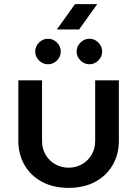

<svg xmlns="http://www.w3.org/2000/svg" viewBox="-20 -900 666 932"><path d="M313 12Q239 12 184 -17.5Q129 -47 99 -99Q69 -151 69 -216V-510H184V-217Q184 -178 201.5 -148.5Q219 -119 248.5 -102.5Q278 -86 313 -86Q348 -86 377.5 -102.5Q407 -119 424.5 -148.5Q442 -178 442 -217V-510H557V-216Q557 -151 527 -99Q497 -47 442 -17.5Q387 12 313 12ZM414 -588Q389 -588 370.5 -606.5Q352 -625 352 -650Q352 -675 370.5 -693.5Q389 -712 414 -712Q439 -712 457.5 -693.5Q476 -675 476 -650Q476 -625 457.5 -606.5Q439 -588 414 -588ZM213 -588Q188 -588 169.5 -606.5Q151 -625 151 -650Q151 -675 169.5 -693.5Q188 -712 213 -712Q238 -712 256.5 -693.5Q275 -675 275 -650Q275 -625 256.5 -606.5Q238 -588 213 -588ZM256 -757 344 -880H452L364 -757Z"/></svg>

Font: MuseoModerno Thin Medium
Style: Regular
Weight: 500
Version: Version 1.003